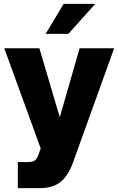

<svg xmlns="http://www.w3.org/2000/svg" viewBox="-20 -764 609 988"><path d="M185.1 204.1H71.8V69.8H126Q153.3 69.8 163.8 57.6Q174.3 45.4 182.6 19L189.5 0L2 -515.6H182.6L286.6 -164.1H288.6L389.6 -515.6H567.4L356 71.3Q330.6 142.1 290.3 173.1Q250 204.1 185.1 204.1ZM214.8 -589.8 307.6 -744.1H470.2L332 -589.8Z"/></svg>

Font: Inter Display Extra Bold
Style: Regular
Weight: 800
Designer: Rasmus Andersson
Foundry: rsms
Version: Version 4.000;git-4fc901f